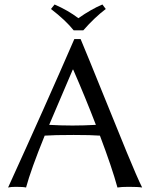

<svg xmlns="http://www.w3.org/2000/svg" viewBox="-20 -832 669 855"><path d="M308 -697Q272 -742 207 -792L223 -812Q283 -786 329 -751Q386 -791 436 -812L451 -792Q401 -754 351 -697ZM407 -276Q361 -396 306 -522H304L199 -276Q252 -273 303 -273Q352 -273 407 -276ZM179 -228Q118 -78 96 3Q84 0 51 0Q28 0 16 3Q186 -370 311 -658H339Q373 -577 435.5 -422Q498 -267 544.5 -154Q591 -41 613 3Q596 0 553 0Q520 0 503 3Q479 -85 425 -228Q387 -231 308 -231Q219 -231 179 -228Z"/></svg>

Font: Libertinus Sans
Style: Regular
Weight: 400
Designer: Philipp H. Poll
Foundry: Khaled Hosny
Version: Version 6.1